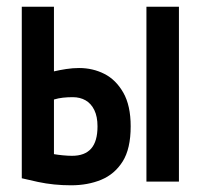

<svg xmlns="http://www.w3.org/2000/svg" viewBox="-20 -542 600 573"><path d="M192 11Q166 11 141.5 8.5Q117 6 93.5 1Q70 -4 45 -10V-522H141V-329Q158 -333 177.5 -336Q197 -339 216 -339Q257 -339 291.5 -321.5Q326 -304 348 -265.5Q370 -227 370 -165Q370 -98 346 -60Q322 -22 282 -5.5Q242 11 192 11ZM195 -77Q233 -77 252 -98.5Q271 -120 271 -165Q271 -194 261.5 -213.5Q252 -233 235.5 -242.5Q219 -252 197 -252Q182 -252 168 -250.5Q154 -249 141 -245V-82Q152 -80 167.5 -78.5Q183 -77 195 -77ZM417 0V-522H514V0Z"/></svg>

Font: Ubuntu Sans Mono Medium
Style: Regular
Weight: 500
Monospace: yes
Designer: Dalton Maag Ltd
Foundry: Dalton Maag Ltd
Version: Version 1.006